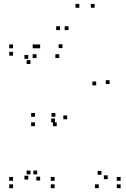

<svg xmlns="http://www.w3.org/2000/svg" viewBox="-20 -972 660 1002"><path d="M276 -313.5V-333.5H256V-313.5ZM552 -533.5V-553.5H532V-533.5ZM306 -721V-741H286V-721ZM170.5 -720V-740H150.5V-720ZM170.5 -669V-689H150.5V-669ZM289 -669V-689H269V-669ZM482 -526.5V-546.5H462V-526.5ZM269 -362.5V-382.5H249V-362.5ZM162.5 -362.5V-382.5H142.5V-362.5ZM162.5 -313.5V-333.5H142.5V-313.5ZM265 10V-10H245V10ZM265 -28.5V-48.5H245V-28.5ZM174 -62V-82H154V-62ZM189.5 -30V-50H169.5V-30ZM189.5 -720V-740H169.5V-720ZM48 -720V-740H28V-720ZM48 -681.5V-701.5H28V-681.5ZM139 -638V-658H119V-638ZM127.5 -665V-685H107.5V-665ZM127.5 -35V-55H107.5V-35ZM139 -62V-82H119V-62ZM48 -28.5V-48.5H28V-28.5ZM48 10V-10H28V10ZM609.5 10V-10H589.5V10ZM609.5 -28.5V-48.5H589.5V-28.5ZM509.5 -60V-80H489.5V-60ZM542 -37V-57H522V-37ZM330.5 -349.5V-369.5H310.5V-349.5ZM267 -333.5V-353.5H247V-333.5ZM495.5 10V-10H475.5V10ZM293 -815V-835H273V-815ZM394 -931.5V-951.5H374V-931.5ZM474 -931.5V-951.5H454V-931.5ZM337.5 -815V-835H317.5V-815Z"/></svg>

Font: Monaspace Xenon Dots Var
Style: Regular
Weight: 400
Designer: Riley Cran and the Lettermatic Team
Version: Version 1.100 (Monaspace Xenon Dots)